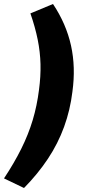

<svg xmlns="http://www.w3.org/2000/svg" viewBox="-43 -743 487 960"><path d="M77 197 -23 149Q28 72 63.5 0.5Q99 -71 120.5 -142.5Q142 -214 152 -294Q161 -361 159.5 -422Q158 -483 145.5 -545Q133 -607 109 -676L222 -723Q288 -624 312 -515.5Q336 -407 319 -284Q308 -193 277.5 -109Q247 -25 196.5 51Q146 127 77 197Z"/></svg>

Font: Nunito Sans 10pt SemiExpanded ExtraBold
Style: Italic
Weight: 800
Width: 6
Italic angle: -9°
Designer: Vernon Adams
Foundry: Vernon Adams
Version: Version 3.101;gftools[0.9.27]